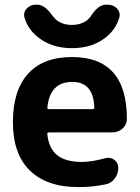

<svg xmlns="http://www.w3.org/2000/svg" viewBox="-20 -796 586 806"><path d="M185.5 -240.2Q177.7 -240.2 178.7 -232.4Q184.6 -174.8 217.8 -146.5Q252.9 -116.2 324.2 -116.2Q364.3 -116.2 421.9 -131.8Q428.7 -133.8 434.6 -133.8Q447.3 -133.8 460 -125Q476.6 -112.3 476.6 -91.8Q476.6 -65.4 460.9 -45.4Q445.3 -25.4 420.9 -21.5Q366.2 -10.7 313.5 -10.7Q310.5 -10.7 307.6 -10.7Q176.8 -10.7 105.5 -80.1Q34.2 -149.4 34.2 -283.2Q34.2 -416 97.7 -486.3Q161.1 -556.6 282.2 -556.6Q512.7 -556.6 512.7 -296.9Q512.7 -273.4 495.1 -256.8Q476.6 -240.2 451.2 -240.2ZM178.7 -344.7Q177.7 -337.9 185.5 -337.9H369.1Q376 -337.9 376 -344.7Q372.1 -452.1 284.2 -452.1Q234.4 -452.1 209 -423.8Q184.6 -398.4 178.7 -344.7ZM83 -721.7Q81.1 -727.5 81.1 -733.4Q81.1 -748 91.8 -759.8Q107.4 -776.4 130.9 -776.4H135.7Q168.9 -776.4 201.2 -728.5Q208 -720.7 215.8 -712.9Q242.2 -691.4 281.7 -691.4Q321.3 -691.4 347.7 -712.9Q356.4 -720.7 362.3 -729.5Q392.6 -776.4 424.8 -776.4H431.6Q456.1 -776.4 471.7 -759.8Q482.4 -747.1 482.4 -733.4Q482.4 -727.5 480.5 -720.7Q466.8 -675.8 429.7 -643.6Q371.1 -593.8 282.2 -593.8Q193.4 -593.8 134.8 -643.6Q96.7 -675.8 83 -721.7Z"/></svg>

Font: Gen Jyuu Gothic P Bold
Style: Bold
Weight: 700
Designer: [Source Han Sans]
Ryoko NISHIZUKA  (kana & ideographs); Paul D. Hunt (Latin, Greek & Cyrillic); Wenlong ZHANG  (bopomofo
Version: Version 1.002.20150607